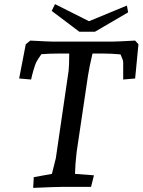

<svg xmlns="http://www.w3.org/2000/svg" viewBox="-20 -907 692 932"><path d="M144 -47 232 -63 251 -139 313 -563Q316 -587 316 -647H258Q220 -647 181 -644Q162 -617 156 -605Q151 -595 143 -568Q135 -541 131 -521L73 -526L105 -692L127 -710Q220 -705 237 -705H524Q544 -705 636 -710L652 -692L636 -526L578 -521V-605Q578 -615 565 -643Q519 -647 487 -647H429Q413 -579 407 -539L352 -169Q345 -109 344 -63L436 -56L422 0H288Q256 0 141 5ZM412 -804 596 -880 602 -847 441 -753H365L231 -854L247 -887Z"/></svg>

Font: Andada Pro Medium
Style: Italic
Weight: 500
Italic angle: -7°
Designer: Carolina Giovagnoli
Foundry: Huerta Tipografica
Version: Version 3.005; ttfautohint (v1.8.4)